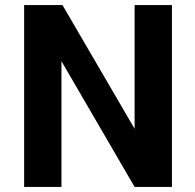

<svg xmlns="http://www.w3.org/2000/svg" viewBox="-20 -736 769 756"><path d="M510 0 222 -495V0H75V-716H226L510 -229V-716H657V0Z"/></svg>

Font: Almarai Bold
Style: Regular
Weight: 700
Designer: Boutros International 2019
Foundry: Created by Boutros International 2019
Version: Version 1.10